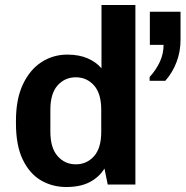

<svg xmlns="http://www.w3.org/2000/svg" viewBox="-20 -740 744 770"><path d="M246 10Q190 10 144.5 -16.5Q99 -43 71.5 -99.5Q44 -156 44 -245V-256Q44 -343 72 -402Q100 -461 146.5 -491Q193 -521 250 -521Q297 -521 331.5 -506Q366 -491 387 -466V-720H523V0H412L399 -64Q377 -29 339.5 -9.5Q302 10 246 10ZM284 -81Q328 -81 357 -113.5Q386 -146 386 -211V-300Q386 -365 357 -397.5Q328 -430 284 -430Q240 -430 211 -397.5Q182 -365 182 -300V-212Q182 -147 211 -114Q240 -81 284 -81ZM580 -416V-431Q607 -461 621.5 -493Q636 -525 636 -560H581V-693H704V-580Q704 -533 688 -491Q672 -449 643 -416Z"/></svg>

Font: Chivo Mono SemiBold
Style: Regular
Weight: 600
Monospace: yes
Designer: Hector Gatti
Foundry: Omnibus-Type
Version: Version 1.008